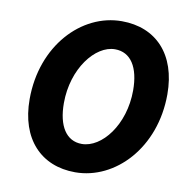

<svg xmlns="http://www.w3.org/2000/svg" viewBox="-77 -739 816 826"><g transform="rotate(10 331.5 -325.5)"><path d="M304 12C479 12 637 -153 637 -387C637 -562 539 -663 390 -663C214 -663 57 -498 57 -264C57 -90 155 12 304 12ZM311 -113C243 -113 205 -173 205 -273C205 -424 296 -539 382 -539C451 -539 489 -479 489 -378C489 -227 398 -113 311 -113Z"/></g></svg>

Font: Source Sans Pro
Style: Bold Italic
Weight: 700
Italic angle: -11°
Designer: Paul D. Hunt
Foundry: Adobe Systems Incorporated
Version: Version 3.006;hotconv 1.0.111;makeotfexe 2.5.65597